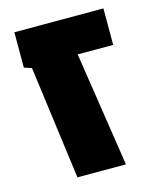

<svg xmlns="http://www.w3.org/2000/svg" viewBox="-94 -658 594 725"><g transform="rotate(-15 203.0 -295.5)"><path d="M60.1 -442.9 30.8 -452.6V-590.8H378.9V-448.2H240.2L308.6 0H119.1Z"/></g></svg>

Font: Heebo Black
Style: Regular
Weight: 900
Designer: Oded Ezer
Foundry: Meir Sadan
Version: Version 2.001; ttfautohint (v1.5.14-ce02) -l 8 -r 50 -G 200 